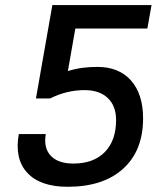

<svg xmlns="http://www.w3.org/2000/svg" viewBox="-20 -713 626 743"><path d="M242.2 9.8Q135.7 9.8 85.7 -44.2Q35.6 -98.1 52.7 -194.3H157.2Q147.9 -140.6 176.3 -110.4Q204.6 -80.1 264.2 -80.1Q341.8 -80.1 385.5 -124.5Q429.2 -168.9 429.2 -248.5Q429.2 -303.2 397 -333.7Q364.7 -364.3 307.1 -364.3Q238.3 -364.3 173.8 -332H119.1L182.6 -693.4H566.4L550.3 -602.5H271.5L242.7 -438Q272.5 -447.3 300.8 -450.7Q329.1 -454.1 356.9 -454.1Q440.4 -454.1 487.1 -401.4Q533.7 -348.6 533.7 -254.9Q533.7 -129.9 456.5 -60.1Q379.4 9.8 242.2 9.8Z"/></svg>

Font: Cascadia Mono PL
Style: Italic
Weight: 400
Italic angle: -10°
Monospace: yes
Designer: Aaron Bell
Foundry: Saja Typeworks
Version: Version 2404.023; ttfautohint (v1.8.4)